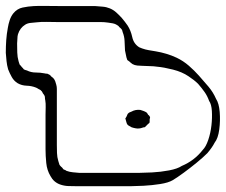

<svg xmlns="http://www.w3.org/2000/svg" viewBox="-44 -596 779 662"><path d="M671 -68Q656 -53 634 -35Q612 -17 589.5 -0.5Q567 16 552 25Q537 34 508.5 38.5Q480 43 451 44.5Q422 46 407 46H220Q207 46 192 45.5Q177 45 163 40Q141 32 130 11Q118 -9 115.5 -34Q113 -59 113 -81V-201Q113 -214 113.5 -226.5Q114 -239 112 -251Q111 -254 111 -258Q111 -262 110 -265Q109 -267 107.5 -269.5Q106 -272 104 -274Q103 -276 101.5 -279Q100 -282 98 -283Q97 -285 94 -286.5Q91 -288 89 -289Q83 -293 80 -294Q65 -300 48 -300.5Q31 -301 17 -309Q4 -317 -3.5 -330.5Q-11 -344 -16 -357Q-20 -371 -21.5 -385.5Q-23 -400 -24 -414Q-24 -436 -22.5 -457.5Q-21 -479 -17 -500Q-15 -513 -10.5 -526.5Q-6 -540 2 -550Q15 -566 34 -570Q53 -574 72 -575Q87 -576 117.5 -575.5Q148 -575 178.5 -575Q209 -575 224 -575H285Q297 -574 310 -573Q323 -572 335 -567Q347 -562 357 -553Q367 -544 376 -534Q387 -521 396 -508Q407 -491 412 -468Q417 -445 436 -433Q438 -432 441 -431Q444 -430 446 -429Q457 -425 469 -423Q481 -421 493 -419Q511 -416 529.5 -410.5Q548 -405 565 -397Q588 -386 607 -369.5Q626 -353 642 -335Q659 -316 675 -297Q691 -278 701 -255Q711 -240 713.5 -210Q716 -180 712 -149.5Q708 -119 696 -104Q688 -88 671 -68ZM639 -307Q632 -314 623.5 -320.5Q615 -327 606 -333Q584 -348 552.5 -356Q521 -364 498 -366Q485 -368 472.5 -368Q460 -368 447 -369Q439 -369 429.5 -370Q420 -371 413 -375Q410 -377 407 -379.5Q404 -382 402 -384Q401 -385 398.5 -386.5Q396 -388 395 -389Q394 -391 393.5 -393.5Q393 -396 392 -398Q391 -404 389.5 -410Q388 -416 387 -422Q386 -439 385.5 -454.5Q385 -470 379 -485Q378 -487 377.5 -490.5Q377 -494 375 -495Q374 -497 371.5 -499Q369 -501 367 -503Q366 -505 363.5 -507Q361 -509 359 -510Q353 -514 345 -515.5Q337 -517 329 -518Q316 -520 301.5 -520Q287 -520 273 -520H151Q134 -520 116.5 -520.5Q99 -521 82 -519Q72 -518 61.5 -517Q51 -516 43 -511Q25 -500 18 -478Q16 -471 16 -462.5Q16 -454 15 -446Q15 -431 15.5 -415Q16 -399 20 -385Q21 -382 22 -378.5Q23 -375 24 -373Q26 -371 28 -369Q30 -367 31 -365Q33 -363 35 -361Q37 -359 38 -357Q41 -355 49 -353Q63 -346 79 -346Q95 -346 110 -343Q113 -342 117 -342Q121 -342 123 -340Q126 -339 128.5 -337Q131 -335 132 -333Q134 -331 137 -329Q140 -327 141 -325Q144 -322 146.5 -315.5Q149 -309 150 -304Q152 -297 152 -289.5Q152 -282 152 -275V-96Q152 -83 152.5 -68.5Q153 -54 157 -41Q158 -38 159 -34.5Q160 -31 161 -28Q162 -26 164 -24Q166 -22 168 -20Q170 -19 171.5 -16.5Q173 -14 175 -12Q177 -11 180 -10Q183 -9 185 -7Q196 -3 207 -2Q218 -1 229 0H436Q451 0 480.5 -1.5Q510 -3 539 -8.5Q568 -14 583 -24Q626 -42 655 -79Q666 -90 674 -113.5Q682 -137 685 -163.5Q688 -190 686.5 -213.5Q685 -237 677 -248Q671 -265 661.5 -278.5Q652 -292 639 -307ZM410 -157Q407 -159 402 -161.5Q397 -164 395 -167Q393 -170 392 -174Q391 -178 390 -181Q390 -183 389 -184.5Q388 -186 388 -187L391 -192Q393 -195 394.5 -199.5Q396 -204 399 -206Q401 -208 404 -209Q407 -210 409 -211Q423 -219 440 -217Q444 -216 450.5 -213.5Q457 -211 460 -209Q462 -208 464 -205Q466 -202 467 -200Q469 -199 470.5 -197Q472 -195 473 -193Q474 -192 473 -189Q472 -186 472 -184Q472 -182 472 -178Q472 -174 471 -172Q470 -171 469 -170.5Q468 -170 466 -168L456 -158Q455 -157 452.5 -157Q450 -157 448 -156Q445 -155 441.5 -154Q438 -153 435 -153Q426 -152 410 -157Z"/></svg>

Font: Rubik Vinyl
Style: Regular
Weight: 400
Designer: Hubert and Fischer, NaN
Foundry: Hubert and Fischer, NaN
Version: Version 2.200